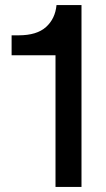

<svg xmlns="http://www.w3.org/2000/svg" viewBox="-20 -741 422 761"><path d="M200 0V-522H26V-601H54Q126 -601 162.5 -634Q199 -667 204 -721H303V0Z"/></svg>

Font: Mona Sans ExtraLight Medium
Style: Regular
Weight: 500
Version: Version 2.000